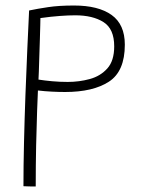

<svg xmlns="http://www.w3.org/2000/svg" viewBox="-20 -662 545 696"><path d="M65 13Q65 -59.5 67 -144.8Q69 -230 72.2 -317.2Q75.5 -404.5 79 -484Q82.5 -563.5 85.5 -624Q116.5 -630.5 155 -636.2Q193.5 -642 248.5 -642Q336.5 -642 384.5 -607.8Q432.5 -573.5 432.5 -500Q432.5 -403.5 375 -366Q317.5 -328.5 216 -328.5Q193 -328.5 168 -329.8Q143 -331 117.5 -334Q116.5 -312 114.5 -259Q112.5 -206 111 -134.8Q109.5 -63.5 109.5 14Q99 14 85.8 13.8Q72.5 13.5 65 13ZM119.5 -373.5Q142 -370 169.2 -367.5Q196.5 -365 225.5 -365Q267 -365 305.5 -375.5Q344 -386 369 -413.8Q394 -441.5 394 -494Q394 -557.5 355 -582Q316 -606.5 253 -606.5Q228.5 -606.5 197.2 -604.2Q166 -602 126.5 -596.5Q126.5 -593 126 -571Q125.5 -549 124.5 -518.2Q123.5 -487.5 122.5 -456.5Q121.5 -425.5 120.8 -402.2Q120 -379 119.5 -373.5Z"/></svg>

Font: Grandstander Thin
Style: Regular
Weight: 100
Designer: Tyler Finck
Foundry: Etcetera Type Co
Version: Version 1.200; ttfautohint (v1.8.3)